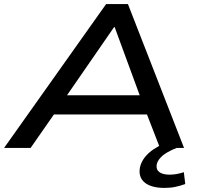

<svg xmlns="http://www.w3.org/2000/svg" viewBox="-37 -725 982 941"><path d="M-17 0 483 -705H590L865 0H747L669 -201L721 -164H184L253 -201L113 0ZM522 -592 272 -230 239 -258H695L658 -230L525 -592ZM770 196Q704 196 672 169.5Q640 143 649 95Q658 55 695 22.5Q732 -10 801 -35L829 0Q805 9 783.5 21.5Q762 34 748.5 49Q735 64 731 81Q727 106 744 118.5Q761 131 794 131Q812 131 828.5 128Q845 125 864 119L871 177Q849 185 824 190.5Q799 196 770 196Z"/></svg>

Font: Nunito Sans 10pt Expanded SemiBold
Style: Italic
Weight: 600
Width: 7
Italic angle: -9°
Designer: Vernon Adams
Foundry: Vernon Adams
Version: Version 3.101;gftools[0.9.27]